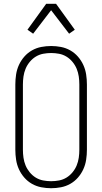

<svg xmlns="http://www.w3.org/2000/svg" viewBox="-20 -986 540 1014"><path d="M250 8Q224 8 198 3Q172 -2 149 -15Q126 -28 108.5 -48Q91 -68 80 -92Q69 -116 65 -142.5Q61 -169 61 -195V-540Q61 -566 65 -592.5Q69 -619 80 -643Q91 -667 108.5 -687Q126 -707 149 -720Q172 -733 198 -738Q224 -743 250 -743Q276 -743 302 -738Q328 -733 351 -720Q374 -707 391.5 -687Q409 -667 420 -643Q431 -619 435 -592.5Q439 -566 439 -540V-195Q439 -169 435 -142.5Q431 -116 420 -92Q409 -68 391.5 -48Q374 -28 351 -15Q328 -2 302 3Q276 8 250 8ZM250 -29Q271 -29 292 -33Q313 -37 331 -48Q349 -59 363 -76Q377 -93 385 -112.5Q393 -132 396 -153Q399 -174 399 -195V-540Q399 -561 396 -582Q393 -603 385 -622.5Q377 -642 363 -659Q349 -676 331 -687Q313 -698 292 -702Q271 -706 250 -706Q229 -706 208 -702Q187 -698 169 -687Q151 -676 137 -659Q123 -642 115 -622.5Q107 -603 104 -582Q101 -561 101 -540V-195Q101 -174 104 -153Q107 -132 115 -112.5Q123 -93 137 -76Q151 -59 169 -48Q187 -37 208 -33Q229 -29 250 -29ZM155 -808 125 -829 224 -966H276L375 -829L345 -808L250 -932Z"/></svg>

Font: Iosevka Term Curly Extralight
Style: Regular
Weight: 200
Designer: Belleve Invis
Foundry: Belleve Invis
Version: Version 32.3.0